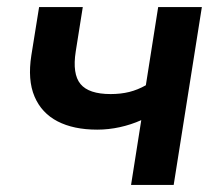

<svg xmlns="http://www.w3.org/2000/svg" viewBox="-20 -525 624 545"><path d="M352 0 381 -184Q352 -171 320 -164Q288 -157 256 -157Q189 -157 143.5 -180.5Q98 -204 78 -251Q58 -298 69 -368L91 -505H215L195 -379Q185 -315 208.5 -286.5Q232 -258 294 -258Q323 -258 347 -264Q371 -270 394 -283L429 -505H553L473 0Z"/></svg>

Font: Mulish ExtraLight
Style: Italic
Weight: 200
Italic angle: -9°
Designer: Vernon Adams
Foundry: Vernon Adams
Version: Version 3.603